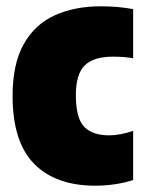

<svg xmlns="http://www.w3.org/2000/svg" viewBox="-20 -579 462 610"><path d="M283 11Q157 11 88.5 -58.5Q20 -128 20 -274Q20 -375 54.8 -437.8Q89.5 -500.5 152.8 -529.8Q216 -559 301 -559Q355 -559 403 -550V-394Q388 -396.5 371.5 -397.8Q355 -399 339 -399Q277 -399 249 -371Q221 -343 221 -277Q221 -203.5 247.5 -176.2Q274 -149 327 -149Q359.5 -149 403 -163V-7Q375.5 2 344 6.5Q312.5 11 283 11Z"/></svg>

Font: Encode Sans Condensed Condensed Black
Style: Regular
Weight: 900
Width: 3
Designer: Multiple Designers
Foundry: Impallari Type
Version: Version 3.000; ttfautohint (v1.8.3) -l 8 -r 50 -G 200 -x 14 